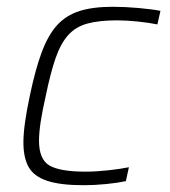

<svg xmlns="http://www.w3.org/2000/svg" viewBox="-20 -538 501 566"><path d="M227 8Q158 8 119 -5Q80 -18 64.5 -45.5Q49 -73 49 -118Q49 -144 54 -179Q59 -214 68 -256Q84 -333 103 -384Q122 -435 148.5 -464Q175 -493 214.5 -505.5Q254 -518 312 -518Q348 -518 387.5 -514.5Q427 -511 453 -506L444 -466Q420 -471 386.5 -474.5Q353 -478 325 -478Q272 -478 237.5 -468.5Q203 -459 181 -434.5Q159 -410 144 -367Q129 -324 115 -256Q105 -212 100 -179.5Q95 -147 95 -123Q95 -68 126 -50Q157 -32 232 -32Q263 -32 299.5 -36Q336 -40 360 -45L351 -4Q328 1 293.5 4.5Q259 8 227 8Z"/></svg>

Font: Saira ExtraLight
Style: Italic
Weight: 200
Italic angle: -12°
Designer: Hector Gatti with collaboration of the Omnibus-Type team
Foundry: Omnibus-Type
Version: Version 1.100; ttfautohint (v1.8.3)